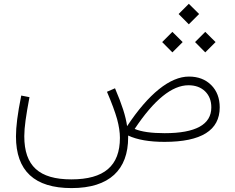

<svg xmlns="http://www.w3.org/2000/svg" viewBox="-20 -733 1215 992"><path d="M955.6 -607.4 1008.8 -660.6 955.6 -713.4 902.8 -660.6ZM1040.5 -462.4 1093.8 -515.6 1040.5 -568.4 987.8 -515.6ZM870.6 -462.4 923.8 -515.6 870.6 -568.4 817.9 -515.6ZM956.1 -337.4C858.4 -337.4 747.6 -248.5 636.7 -81.1C629.4 -133.3 610.8 -190.9 574.2 -276.9L532.7 -258.8C557.6 -200.7 574.7 -153.8 585 -117.7C594.7 -81.5 599.6 -49.3 599.6 -21C599.6 124 518.1 193.8 348.6 193.8C182.1 193.8 105.5 124.5 105.5 -29.3C105.5 -75.7 114.3 -135.3 132.3 -231L89.8 -239.3C70.3 -143.1 62.5 -78.1 62.5 -27.8C62.5 149.9 158.2 238.8 349.6 238.8C546.4 238.8 642.1 143.1 642.1 -22.9V-32.7C689.5 -10.7 752 0 830.1 0C1020 0 1115.2 -59.6 1115.2 -178.2C1115.2 -225.6 1100.6 -264.2 1071.3 -293.5C1042 -322.8 1003.4 -337.4 956.1 -337.4ZM953.6 -292.5C989.3 -292.5 1017.6 -282.2 1039.6 -261.2C1061 -240.2 1071.8 -212.9 1071.8 -178.2C1071.8 -89.4 991.2 -44.9 830.6 -44.9C762.2 -44.9 710.4 -52.2 675.8 -66.9C775.9 -217.3 868.7 -292.5 953.6 -292.5Z"/></svg>

Font: Estedad ExtraLight
Style: Regular
Weight: 200
Designer: Amin Abedi
Version: Version 7.3